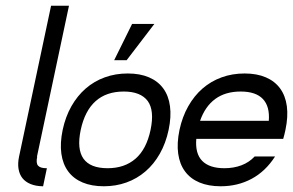

<svg xmlns="http://www.w3.org/2000/svg" viewBox="-20 -650 1023 670"><path d="M220.7 -629.9 108.9 -103Q109.4 -103.5 109.9 -103.5Q105 -81.5 112.5 -72.3Q120.1 -63 142.1 -63H143.6L130.4 0H128.4Q104.5 -0.5 86.7 -7.8Q68.8 -15.1 58.3 -28.3Q47.9 -41.5 44.7 -60.5Q41.5 -79.6 46.4 -103L158.2 -629.9Z M425.8 -393.6Q468.8 -393.6 500 -380.1Q531.2 -366.7 549.8 -341.3Q568.4 -315.9 573.2 -279.3Q578.1 -242.7 568.4 -196.8Q558.6 -150.4 537.8 -113.8Q517.1 -77.1 487.5 -51.8Q458 -26.4 421.1 -13.2Q384.3 0 342.3 0Q299.8 0 268.3 -13.2Q236.8 -26.4 218 -51.8Q199.2 -77.1 194.1 -113.8Q189 -150.4 198.7 -196.8Q208.5 -242.7 229.2 -279.3Q250 -315.9 279.3 -341.3Q308.6 -366.7 345.7 -380.1Q382.8 -393.6 425.8 -393.6ZM495.6 -297.4Q470.7 -330.6 412.1 -330.6Q351.1 -330.6 313.5 -296.9Q275.9 -263.2 261.7 -196.8Q247.6 -129.9 271.2 -96.4Q294.9 -63 355.5 -63Q414.6 -63 452.9 -96.2Q491.2 -129.4 505.4 -196.8Q519.5 -264.2 495.6 -297.4ZM518.6 -566.4 421.9 -439.9H378.4L440.9 -566.4Z M833.5 -393.6Q876.5 -393.6 907.7 -380.1Q939 -366.7 957.5 -341.3Q976.1 -315.9 981 -279.3Q985.8 -242.7 976.1 -196.8Q972.7 -180.2 968.3 -165.5H665Q660.6 -113.8 685.8 -88.4Q710.9 -63 763.2 -63Q795.4 -63 822.5 -73.2Q849.6 -83.5 868.7 -104H939.9Q906.7 -52.2 858.2 -26.1Q809.6 0 750 0Q707.5 0 676 -13.2Q644.5 -26.4 625.7 -51.8Q606.9 -77.1 601.8 -113.8Q596.7 -150.4 606.4 -196.8Q616.2 -242.7 637 -279.3Q657.7 -315.9 687 -341.3Q716.3 -366.7 753.4 -380.1Q790.5 -393.6 833.5 -393.6ZM678.2 -228.5H918Q921.9 -278.8 897.2 -304.7Q872.6 -330.6 819.8 -330.6Q766.6 -330.6 731.2 -304.7Q695.8 -278.8 678.2 -228.5Z"/></svg>

Font: Fibel Nord
Style: Italic
Weight: 400
Designer: Peter Wiegel
Foundry: Peter Wioegel
Version: Version 000.000